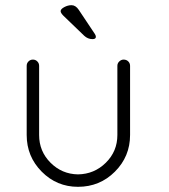

<svg xmlns="http://www.w3.org/2000/svg" viewBox="-20 -721 653 741"><path d="M83 -200Q83 -117 141 -58.5Q199 0 281 0Q365 0 423.5 -58.5Q482 -117 482 -200V-467Q482 -477 475 -484Q468 -491 457 -491Q448 -491 440.5 -484Q433 -477 433 -467V-200Q433 -137 388.5 -93Q344 -49 281 -48Q219 -49 175 -93Q131 -137 131 -200V-467Q131 -477 124 -484Q117 -491 107 -491Q97 -491 90 -484Q83 -477 83 -467ZM337 -570Q319 -570 305 -583L225 -660Q214 -671 214 -678Q214 -686 228 -693.5Q242 -701 256 -701Q272 -701 284 -683L346 -590Q350 -584 350 -579Q350 -570 337 -570Z"/></svg>

Font: Quicksand
Style: Regular
Weight: 400
Designer: Andrew Paglinawan
Foundry: Andrew Paglinawan
Version: 1.002